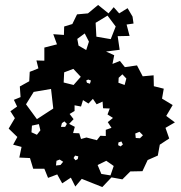

<svg xmlns="http://www.w3.org/2000/svg" viewBox="-20 -734 732 775"><path d="M310 -12 284 19 266 -17 231 6 211 -30 174 -16 159 -53H114L101 -96L58 -98L67 -141L33 -150L50 -181L15 -215L40 -257L22 -285L49 -304L36 -331L63 -342L60 -385L98 -406L100 -444L135 -458L127 -490L159 -489V-542L210 -555L195 -596L238 -593L239 -627L272 -637L291 -676L335 -680L376 -714L418 -680L439 -705L461 -680L495 -701L515 -667L519 -639L491 -635L503 -589L455 -588L463 -533L408 -526L441 -511L434 -476L464 -488L484 -463L533 -470L556 -426L600 -430L601 -386L641 -376L634 -336L677 -310L651 -266L686 -240L648 -218L663 -175L625 -150L617 -106L576 -88L555 -43L506 -42L474 -10L430 -18L393 21ZM414 -671 366 -642 369 -586 427 -576 447 -627ZM339 -566 322 -599 292 -577 297 -550 328 -532ZM306 -424 276 -456 239 -442 237 -401 277 -391ZM490 -417 474 -434 459 -420 458 -400 483 -391ZM347 -409 336 -413 328 -409 331 -400 343 -396ZM186 -375 116 -363 85 -313 129 -253 195 -296ZM371 -168 385 -186 407 -185V-210L430 -218L415 -241L436 -258L414 -272L423 -296L396 -297L394 -324L370 -313L355 -335L337 -316L315 -330L307 -304L281 -309V-286L261 -274L277 -253L259 -234L282 -222L275 -197L300 -196L307 -173L329 -179ZM250 -234 240 -244 230 -237 226 -222H243ZM137 -233 109 -227 107 -200 129 -190 143 -208ZM557 -188 543 -202 526 -195 528 -177 545 -176ZM470 -163 458 -159 457 -148 467 -143 476 -151ZM296 -103 283 -106 277 -96 285 -87 294 -92ZM221 -90 208 -85 206 -66 224 -68 235 -81ZM409 -85 374 -68 389 -32 426 -26 439 -64Z"/></svg>

Font: Rubik Gemstones
Style: Regular
Weight: 400
Designer: Hubert and Fischer, NaN
Foundry: Hubert and Fischer, NaN
Version: Version 2.200